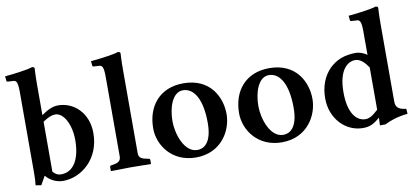

<svg xmlns="http://www.w3.org/2000/svg" viewBox="-67 -922 2505 1158"><g transform="rotate(-10 1185.5 -342.5)"><path d="M74 -563V-74C74 -36 73 -17 70 7L104 13L134 -40C158 -12 195 10 239 10C350 10 468 -83 468 -243C468 -366 384 -444 286 -444C248 -444 213 -423 184 -402V-583C184 -648 187 -688 187 -688C187 -695 180 -698 171 -698C146 -688 44 -675 3 -672L6 -643C6 -640 9 -638 12 -638L44 -636C64 -636 74 -628 74 -563ZM184 -56V-362C217 -384 238 -393 261 -393C310 -393 353 -318 353 -220C353 -109 313 -31 234 -31C216 -31 201 -37 184 -56Z M600 -563V-77C600 -49 584 -39 552 -34L540 -32C535 -31 532 -29 532 -23V0L534 2C534 2 618 0 653 0C692 0 776 2 776 2L778 0V-23C778 -29 774 -31 770 -32L759 -34C726 -40 710 -49 710 -77V-583C710 -648 713 -688 713 -688C713 -695 706 -698 697 -698C672 -688 570 -675 529 -672L532 -643C532 -640 535 -638 538 -638L570 -636C590 -636 600 -628 600 -563Z M828 -207C828 -104 906 10 1053 10C1208 10 1279 -115 1279 -216C1279 -321 1217 -444 1054 -444C909 -444 828 -344 828 -207ZM1044 -403C1112 -403 1158 -327 1158 -184C1158 -57 1105 -33 1069 -33C987 -33 950 -155 950 -229C950 -314 980 -403 1044 -403Z M1354 -207C1354 -104 1432 10 1579 10C1734 10 1805 -115 1805 -216C1805 -321 1743 -444 1580 -444C1435 -444 1354 -344 1354 -207ZM1570 -403C1638 -403 1684 -327 1684 -184C1684 -57 1631 -33 1595 -33C1513 -33 1476 -155 1476 -229C1476 -314 1506 -403 1570 -403Z M2288 -583C2288 -648 2291 -688 2291 -688C2291 -695 2284 -698 2275 -698C2250 -688 2148 -675 2107 -672L2110 -643C2110 -640 2113 -638 2116 -638L2148 -636C2168 -636 2178 -628 2178 -563V-419C2164 -433 2129 -444 2113 -444C2036 -444 1990 -422 1949 -384C1903 -338 1881 -276 1881 -205C1881 -81 1969 10 2075 10C2117 10 2142 -2 2180 -35L2178 12H2212C2245 -5 2288 -21 2354 -28L2352 -59C2299 -64 2288 -85 2288 -115ZM2178 -343V-84C2142 -50 2120 -40 2100 -40C2043 -40 1996 -96 1996 -222C1996 -367 2058 -402 2099 -402C2130 -402 2156 -376 2178 -343Z"/></g></svg>

Font: Libertinus Serif Semibold
Style: Regular
Weight: 600
Designer: Philipp H. Poll, Khaled Hosny
Foundry: Caleb Maclennan
Version: Version 7.050;RELEASE